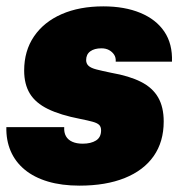

<svg xmlns="http://www.w3.org/2000/svg" viewBox="-20 -574 578 604"><path d="M230 10Q174 10 130.5 -3Q87 -16 57.5 -40.5Q28 -65 13.5 -99Q-1 -133 0 -174H182Q181 -157 187.5 -145.5Q194 -134 207.5 -128Q221 -122 240 -122Q266 -122 282 -132Q298 -142 298 -164Q298 -175 292 -181Q286 -187 271.5 -191Q257 -195 232 -200Q170 -212 131 -231Q92 -250 74 -279.5Q56 -309 56 -352Q56 -414 87 -459.5Q118 -505 174 -529.5Q230 -554 305 -554Q372 -554 421.5 -533.5Q471 -513 497 -474.5Q523 -436 521 -380H344Q345 -393 339 -402Q333 -411 323 -416.5Q313 -422 299 -422Q277 -422 264 -412.5Q251 -403 251 -385Q251 -374 258.5 -367Q266 -360 283.5 -355.5Q301 -351 330 -345Q387 -335 423.5 -316.5Q460 -298 477.5 -267.5Q495 -237 495 -192Q495 -128 463.5 -83Q432 -38 372.5 -14Q313 10 230 10Z"/></svg>

Font: Mona Sans ExtraLight Black
Style: Italic
Weight: 900
Italic angle: -11.6951°
Version: Version 2.000